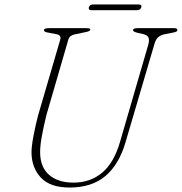

<svg xmlns="http://www.w3.org/2000/svg" viewBox="-20 -826 814 859"><path d="M517.5 -193 643.5 -626.5Q649 -647 644.2 -658Q639.5 -669 621 -673.5L596 -679Q575 -684.5 575 -690.5Q575 -700 595 -700H758.5Q773.5 -700 773.5 -692.5Q773.5 -688 770.2 -685.2Q767 -682.5 753 -680L717.5 -673Q699.5 -669.5 688 -660Q676.5 -650.5 670 -626L542 -191Q513 -90.5 452 -38.8Q391 13 291 13Q204 13 162.5 -31.8Q121 -76.5 121 -144.5Q121 -172 130 -219Q139 -266 150.5 -310L249 -647Q256.5 -670 230 -673.5L196 -680Q176.5 -682.5 176.5 -691.5Q176.5 -700 200 -700H369.5Q384 -700 384 -693Q384 -686 359 -681.5L318.5 -673Q306 -671 297.5 -665.5Q289 -660 285.5 -648L187 -309Q174 -254.5 166.8 -214.5Q159.5 -174.5 159.5 -146Q159.5 -78.5 199.5 -43.8Q239.5 -9 309 -9Q384.5 -9 437.5 -53.8Q490.5 -98.5 517.5 -193ZM377.5 -793Q381.5 -806 396.5 -806H600.5Q615.5 -806 612 -793Q608 -780.5 593 -780.5H389Q374.5 -780.5 377.5 -793Z"/></svg>

Font: Fraunces 9pt Thin
Style: Italic
Weight: 100
Italic angle: -16°
Version: Version 1.000;[b76b70a41]